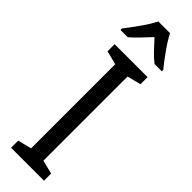

<svg xmlns="http://www.w3.org/2000/svg" viewBox="-318 -939 936 936"><g transform="rotate(45 150.0 -471.5)"><path d="M263 0H36V-49L107 -67V-647L36 -665V-714H263V-665L192 -647V-67L263 -49ZM189 -943Q206 -909 236 -867Q266 -825 292 -793V-783H242Q219 -801 196 -825Q173 -849 149 -876Q124 -849 100.5 -824.5Q77 -800 57 -783H7V-793Q34 -828 63 -869Q92 -910 108 -943Z"/></g></svg>

Font: Noto Sans Thai Cond
Style: Regular
Weight: 400
Width: 3
Designer: Monotype Design Team
Foundry: Monotype Imaging Inc.
Version: Version 2.002; ttfautohint (v1.8.4.7-5d5b)